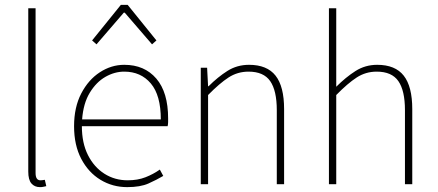

<svg xmlns="http://www.w3.org/2000/svg" viewBox="-20 -756 1796 788"><path d="M144 12Q122 12 109 -3Q96 -18 96 -52V-722H126V-46Q126 -16 146 -16Q149 -16 153 -16.5Q157 -17 164 -18L170 8Q164 9 158.5 10.5Q153 12 144 12Z M502 12Q442 12 392.5 -18Q343 -48 313.5 -104Q284 -160 284 -238Q284 -316 313.5 -372.5Q343 -429 390 -459.5Q437 -490 490 -490Q573 -490 621.5 -433.5Q670 -377 670 -270Q670 -263 670 -255Q670 -247 668 -238H316Q316 -169 341 -119.5Q366 -70 408.5 -43Q451 -16 504 -16Q545 -16 577 -28.5Q609 -41 636 -60L650 -34Q623 -18 589.5 -3Q556 12 502 12ZM490 -462Q450 -462 412.5 -440.5Q375 -419 348.5 -375.5Q322 -332 317 -266H640Q640 -365 599 -413.5Q558 -462 490 -462ZM376 -574 358 -590 476 -736H504L622 -590L604 -574L492 -704H488Z M804 0V-478H830L834 -402H836Q874 -440 913.5 -465Q953 -490 1002 -490Q1076 -490 1111 -445.5Q1146 -401 1146 -308V0H1116V-304Q1116 -384 1089 -423Q1062 -462 1000 -462Q955 -462 918 -438Q881 -414 834 -366V0Z M1330 0V-722H1360V-400Q1399 -439 1439 -464.5Q1479 -490 1528 -490Q1602 -490 1637 -445.5Q1672 -401 1672 -308V0H1642V-304Q1642 -384 1615 -423Q1588 -462 1526 -462Q1481 -462 1444 -438Q1407 -414 1360 -366V0Z"/></svg>

Font: Assistant ExtraLight
Style: Regular
Weight: 200
Designer: Hebrew By Ben Nathan, Latin by Paul Hunt
Version: Version 3.000